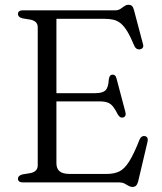

<svg xmlns="http://www.w3.org/2000/svg" viewBox="-20 -742 658 781"><path d="M179 -363H367Q397.5 -363 409.2 -374.8Q421 -386.5 422.5 -418.5Q423.5 -427 426.8 -432.2Q430 -437.5 436 -438Q450 -440 454 -422.5L490 -286.5Q492.5 -277.5 490 -271.8Q487.5 -266 480.5 -264Q474 -262.5 468.8 -265.8Q463.5 -269 459.5 -276Q449 -297 439.5 -308.8Q430 -320.5 417.5 -325Q405 -329.5 386 -329.5H179ZM53 -685Q53 -692 58 -696Q63 -700 73 -700H449Q461 -700 469.8 -705.8Q478.5 -711.5 486 -717Q493.5 -722.5 502.5 -722.5Q512 -722.5 517 -717.5Q522 -712.5 525 -701L561.5 -563Q564.5 -554 561 -548.5Q557.5 -543 550 -541.5Q543 -540 536.5 -543.5Q530 -547 526 -556.5Q511 -592.5 497.8 -614.2Q484.5 -636 471 -647Q457.5 -658 441.2 -661.8Q425 -665.5 404 -665.5H209.5V-77.5Q209.5 -56 222.5 -45.2Q235.5 -34.5 263.5 -34.5H414.5Q444 -34.5 465 -44.5Q486 -54.5 505.2 -84.8Q524.5 -115 548 -175Q551.5 -183 556.8 -186.2Q562 -189.5 568.5 -188.5Q576 -187.5 579.2 -181.5Q582.5 -175.5 580 -165L542 -4Q539 7.5 533.5 13Q528 18.5 518.5 18.5Q510.5 18.5 502.8 13.8Q495 9 486.2 4.5Q477.5 0 465.5 0H73Q63 0 58 -4Q53 -8 53 -15Q53 -27.5 71 -32.5L104.5 -38Q118.5 -41 126 -48.8Q133.5 -56.5 133.5 -70V-630Q133.5 -644 126 -651.5Q118.5 -659 104.5 -662L71 -667.5Q53 -672.5 53 -685Z"/></svg>

Font: Fraunces 48pt Soft Wonky Light
Style: Regular
Weight: 300
Version: Version 1.000;[b76b70a41]